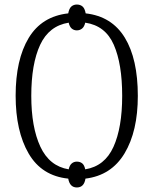

<svg xmlns="http://www.w3.org/2000/svg" viewBox="-20 -781 676 847"><path d="M319 46Q288 46 281 7Q164 -5 106.5 -103.5Q49 -202 49 -359Q49 -518 106.5 -613.5Q164 -709 281 -722Q285 -744 295 -752.5Q305 -761 319 -761Q334 -761 344 -752.5Q354 -744 358 -722Q473 -709 530.5 -615Q588 -521 588 -358Q588 -202 529.5 -104.5Q471 -7 357 7Q351 46 319 46ZM283 -34Q287 -52 296.5 -60Q306 -68 319 -68Q333 -68 342.5 -60.5Q352 -53 356 -34Q442 -48 480.5 -133Q519 -218 519 -358Q519 -499 482 -583.5Q445 -668 356 -681Q352 -663 342 -655Q332 -647 319 -647Q306 -647 296.5 -655Q287 -663 283 -681Q196 -667 157 -583Q118 -499 118 -358Q118 -220 158 -134Q198 -48 283 -34Z"/></svg>

Font: Noto Serif Condensed Light
Style: Regular
Weight: 300
Width: 3
Designer: Monotype Design Team
Foundry: Monotype Imaging Inc.
Version: Version 2.013